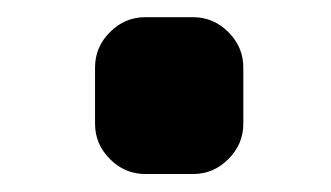

<svg xmlns="http://www.w3.org/2000/svg" viewBox="-20 -423 379 220"><path d="M146.5 -223.6Q123 -223.6 106 -240.7Q88.9 -257.8 88.9 -281.2V-345.7Q88.9 -369.1 106 -386.2Q123 -403.3 146.5 -403.3H201.2Q224.6 -403.3 241.7 -386.2Q258.8 -369.1 258.8 -345.7V-281.2Q258.8 -257.8 241.7 -240.7Q224.6 -223.6 201.2 -223.6Z"/></svg>

Font: Gen Jyuu Gothic P Bold
Style: Bold
Weight: 700
Designer: [Source Han Sans]
Ryoko NISHIZUKA  (kana & ideographs); Paul D. Hunt (Latin, Greek & Cyrillic); Wenlong ZHANG  (bopomofo
Version: Version 1.002.20150607